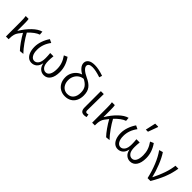

<svg xmlns="http://www.w3.org/2000/svg" viewBox="286 -2193 3581 3581"><g transform="rotate(45 2076.0 -403.0)"><path d="M95 -531H171Q179 -498 179 -409V-228H184Q254 -346 345 -434.5Q436 -523 521 -545L527 -472Q436 -441 328 -327Q373 -243 436.5 -154Q500 -65 563 0L480 8Q432 -42 377.5 -119.5Q323 -197 281 -273Q253 -239 224 -200Q199 -167 187.5 -125Q176 -83 176 -27V0H104V-389Q104 -487 95 -531Z M616 -242Q616 -318 644.5 -399Q673 -480 719 -545L787 -512Q689 -383 689 -235Q689 -149 719.5 -99.5Q750 -50 799 -50Q846 -50 879.5 -95.5Q913 -141 913 -239Q913 -297 906 -366H992Q984 -297 984 -239Q984 -139 1017.5 -94.5Q1051 -50 1099 -50Q1150 -50 1179 -100.5Q1208 -151 1208 -245Q1208 -318 1186.5 -382.5Q1165 -447 1117 -515L1185 -545Q1286 -403 1286 -245Q1286 -122 1239.5 -54.5Q1193 13 1111 13Q1054 13 1009.5 -24.5Q965 -62 952 -135H948Q934 -63 891 -25Q848 13 787 13Q737 13 698.5 -17.5Q660 -48 638 -105.5Q616 -163 616 -242Z M1424 -246Q1424 -308 1449.5 -361.5Q1475 -415 1518 -452.5Q1561 -490 1611 -504Q1550 -537 1513 -582Q1476 -627 1476 -676Q1476 -731 1521 -764Q1566 -797 1655 -797Q1756 -797 1891 -749L1873 -692Q1738 -738 1653 -738Q1601 -738 1575.5 -720.5Q1550 -703 1550 -673Q1550 -637 1592 -598.5Q1634 -560 1710 -525Q1814 -478 1862 -415.5Q1910 -353 1910 -247Q1910 -170 1881 -111Q1852 -52 1797 -19.5Q1742 13 1668 13Q1601 13 1545 -17.5Q1489 -48 1456.5 -107Q1424 -166 1424 -246ZM1669 -50Q1749 -50 1791.5 -103.5Q1834 -157 1834 -247Q1834 -329 1798.5 -379.5Q1763 -430 1687 -468L1688 -467Q1633 -462 1590 -431Q1547 -400 1523.5 -351.5Q1500 -303 1500 -248Q1500 -188 1522 -143Q1544 -98 1582.5 -74Q1621 -50 1669 -50Z M2077 -102V-531H2154L2153 -432Q2149 -212 2149 -96Q2149 -74 2159 -63.5Q2169 -53 2186 -53Q2200 -53 2220 -61L2231 -2Q2200 9 2171 9Q2122 9 2099.5 -18.5Q2077 -46 2077 -102Z M2369 -531H2445Q2453 -498 2453 -409V-228H2458Q2528 -346 2619 -434.5Q2710 -523 2795 -545L2801 -472Q2710 -441 2602 -327Q2647 -243 2710.5 -154Q2774 -65 2837 0L2754 8Q2706 -42 2651.5 -119.5Q2597 -197 2555 -273Q2527 -239 2498 -200Q2473 -167 2461.5 -125Q2450 -83 2450 -27V0H2378V-389Q2378 -487 2369 -531Z M2890 -242Q2890 -318 2918.5 -399Q2947 -480 2993 -545L3061 -512Q2963 -383 2963 -235Q2963 -149 2993.5 -99.5Q3024 -50 3073 -50Q3120 -50 3153.5 -95.5Q3187 -141 3187 -239Q3187 -297 3180 -366H3266Q3258 -297 3258 -239Q3258 -139 3291.5 -94.5Q3325 -50 3373 -50Q3424 -50 3453 -100.5Q3482 -151 3482 -245Q3482 -318 3460.5 -382.5Q3439 -447 3391 -515L3459 -545Q3560 -403 3560 -245Q3560 -122 3513.5 -54.5Q3467 13 3385 13Q3328 13 3283.5 -24.5Q3239 -62 3226 -135H3222Q3208 -63 3165 -25Q3122 13 3061 13Q3011 13 2972.5 -17.5Q2934 -48 2912 -105.5Q2890 -163 2890 -242ZM3222 -819H3299L3304 -811L3233 -617H3177Z M3623 -523 3698 -545Q3756 -460 3808.5 -328.5Q3861 -197 3889 -78H3893Q3952 -193 3992.5 -310.5Q4033 -428 4044 -531H4122Q4101 -396 4051 -269.5Q4001 -143 3916 0H3840Q3806 -150 3750.5 -286.5Q3695 -423 3623 -523Z"/></g></svg>

Font: Nebula Sans Book
Style: Regular
Weight: 400
Designer: Paul D. Hunt for Adobe (as Source Sans)
Foundry: Nebula Entertainment & Broadcasting LLC
Version: Version 1.010